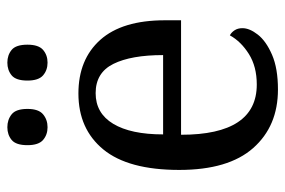

<svg xmlns="http://www.w3.org/2000/svg" viewBox="-150 -634 794 535"><g transform="rotate(-90 247.5 -367.0)"><path d="M265 10Q163 10 102 -59Q41 -128 41 -265Q41 -407 98 -476.5Q155 -546 254 -546Q349 -546 403.5 -485Q458 -424 458 -305V-260H139Q139 -49 279 -49Q329 -49 364 -71Q399 -93 416 -124Q424 -120 430 -111Q436 -102 436 -89Q436 -69 418 -46Q400 -23 362 -6.5Q324 10 265 10ZM361 -310Q361 -399 336.5 -448.5Q312 -498 255 -498Q199 -498 169.5 -449Q140 -400 140 -310ZM340 -632Q319 -632 304.5 -644.5Q290 -657 290 -688Q290 -720 304.5 -732Q319 -744 340 -744Q361 -744 375.5 -732Q390 -720 390 -688Q390 -657 375.5 -644.5Q361 -632 340 -632ZM160 -632Q139 -632 124.5 -644.5Q110 -657 110 -688Q110 -720 124.5 -732Q139 -744 160 -744Q181 -744 196 -732Q211 -720 211 -688Q211 -657 196 -644.5Q181 -632 160 -632Z"/></g></svg>

Font: Noto Serif SemiCondensed
Style: Regular
Weight: 400
Width: 4
Designer: Monotype Design Team
Foundry: Monotype Imaging Inc.
Version: Version 2.013